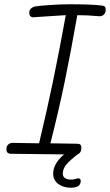

<svg xmlns="http://www.w3.org/2000/svg" viewBox="-20 -729 515 899"><path d="M475 -684Q475 -669 466 -660.5Q457 -652 444 -653Q392 -658 342 -658Q311 -482 283 -346.5Q255 -211 216 -58L341 -56Q352 -56 356.5 -51.5Q361 -47 361 -37Q361 -16 347 -8H346Q311 18 292.5 39Q274 60 274 84Q274 112 315 112Q323 112 333 109Q343 106 348 106Q352 106 355 109Q358 112 358 118Q358 150 312 150Q277 150 253 132.5Q229 115 229 84Q229 37 280 -6L28 -9Q10 -11 10 -30Q10 -45 18.5 -52.5Q27 -60 39 -60L163 -58Q200 -213 228.5 -350Q257 -487 288 -658Q280 -658 194 -652Q140 -648 134 -648Q127 -648 122 -653.5Q117 -659 117 -669Q117 -682 125.5 -689.5Q134 -697 146 -699Q163 -702 213.5 -705.5Q264 -709 305 -709Q412 -709 457 -703Q467 -702 471 -697.5Q475 -693 475 -684Z"/></svg>

Font: Mali Light
Style: Italic
Weight: 300
Italic angle: -10°
Version: Version 1.000; ttfautohint (v1.6)